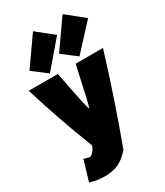

<svg xmlns="http://www.w3.org/2000/svg" viewBox="-277 -986 1120 1304"><g transform="rotate(-30 283.0 -334.0)"><path d="M172 -10Q62 -292 -15 -547H213Q218 -521 230 -461Q242 -401 249 -365Q256 -329 265 -290Q274 -251 280 -235Q287 -253 299.5 -307Q312 -361 328 -436Q344 -511 353 -547H567L561 -528Q464 -210 341 122Q298 172 252.5 193.5Q207 215 141 215Q90 215 28 198L75 39Q107 50 126 50Q155 33 172 -10ZM212 -883 341 -779 168 -577 57 -662ZM444 -883 581 -773 400 -577 289 -662Z"/></g></svg>

Font: Repo
Style: ExtraBlack
Weight: 1000
Designer: Stefan Peev
Foundry: Context Ltd
Version: Version 001.000